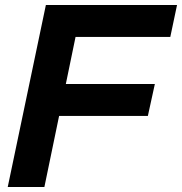

<svg xmlns="http://www.w3.org/2000/svg" viewBox="-20 -750 730 770"><path d="M690 -730 663 -602H283L244 -413H601L573 -285H217L158 0H11L164 -730Z"/></svg>

Font: Nacelle Bold
Style: Italic
Weight: 700
Italic angle: -12°
Designer: Sora Sagano
Foundry: Sora Sagano
Version: Version 1.000;FEAKit 1.0